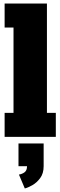

<svg xmlns="http://www.w3.org/2000/svg" viewBox="-20 -770 340 1080"><path d="M6 0V-135H56V-615H6V-750H244V-135H294V0ZM84 165V37H225.5V165Q225.5 205.5 206 231.8Q186.5 258 161.5 272Q136.5 286 119.5 290L86.5 212Q105 209 118.5 198.8Q132 188.5 132 165Z"/></svg>

Font: Trispace Condensed ExtraBold
Style: Regular
Weight: 800
Width: 3
Designer: Tyler Finck
Foundry: Etcetera Type Company
Version: Version 1.210; ttfautohint (v1.8.3)